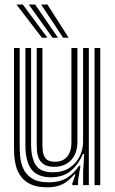

<svg xmlns="http://www.w3.org/2000/svg" viewBox="-20 -810 504 840"><path d="M186.6 9.5Q142.5 9.5 114.7 -3.7Q86.9 -16.9 71.6 -37.9Q56.3 -58.9 49.9 -83.2Q43.5 -107.4 42.3 -130Q41.1 -152.6 41.1 -168.4V-600H66.1V-173.3Q66.1 -154.4 68.1 -127.3Q70.1 -100.2 81.3 -73.8Q92.5 -47.5 119 -29.9Q145.6 -12.3 194.7 -12.3Q239.9 -12.3 270.9 -30.7Q301.9 -49 325.9 -84.9H332L321.4 -19.3V0H296.4L296.2 -6.5L310.1 -47.3H305.4Q281.7 -18.8 254.7 -4.7Q227.8 9.5 186.6 9.5ZM393.6 0V-600H418.6V0ZM217.3 -80.3Q187.4 -80.3 171.5 -91.3Q155.5 -102.2 149.1 -118.7Q142.6 -135.2 141.6 -152.6Q140.6 -170 140.6 -182.9V-600H165.6V-184.4Q165.6 -168.4 167.2 -149.1Q168.9 -129.9 180.4 -116.1Q191.9 -102.3 221.1 -102.3Q243.6 -102.3 259.6 -112.2Q275.5 -122.1 284 -140.9Q292.5 -159.7 292.5 -186V-600H318.7V-188.6Q318.7 -156.5 306.6 -132.1Q294.4 -107.7 271.7 -94Q249.1 -80.3 217.3 -80.3ZM201.9 -34.4Q143.1 -34.9 117.1 -69.9Q91.1 -105 91.1 -174.9V-600H116V-178.1Q116 -121.2 136 -88.7Q156.1 -56.2 211.3 -56.2Q254.2 -56.2 283.6 -75.5Q313 -94.8 328.3 -125.7Q343.5 -156.5 343.5 -190.8V-600H368.6V0H343.7V-60L348.5 -136.1H342.4Q322.6 -88.9 288.4 -61.5Q254.2 -34 201.9 -34.4ZM163.4 -645 51.9 -790.3H79.7L187.3 -645ZM209.8 -645 105.8 -790.3H133.6L233.6 -645ZM256.1 -645 159.8 -790.3H187.5L280.1 -645Z"/></svg>

Font: Big Shoulders Inline Thin
Style: Regular
Weight: 100
Designer: Patric King
Foundry: XO Type Co
Version: Version 2.002